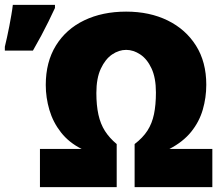

<svg xmlns="http://www.w3.org/2000/svg" viewBox="-58 -773 918 793"><path d="M463 -567Q433 -567 405 -548Q377 -529 358.5 -489.5Q340 -450 340 -389Q340 -338 348.5 -299.5Q357 -261 375.5 -232Q394 -203 424 -178V0H107V-158H279Q227 -184 194 -226Q161 -268 146 -319Q131 -370 131 -422Q131 -517 173 -585Q215 -653 290 -689Q365 -725 463 -725Q560 -725 634.5 -688.5Q709 -652 751.5 -584.5Q794 -517 794 -423Q794 -370 779.5 -320Q765 -270 731.5 -228.5Q698 -187 642 -158H819V0H498V-178Q532 -204 551 -233.5Q570 -263 578 -301.5Q586 -340 586 -391Q586 -451 568 -490Q550 -529 521.5 -548Q493 -567 463 -567ZM-38 -580Q-34 -597 -29 -619Q-24 -641 -19.5 -665Q-15 -689 -11 -712Q-7 -735 -5 -753H169V-740Q156 -712 142 -683.5Q128 -655 112.5 -626Q97 -597 78 -564H-38Z"/></svg>

Font: Noto Sans Display Black
Style: Regular
Weight: 900
Designer: Monotype Design Team
Foundry: Monotype Imaging Inc.
Version: Version 2.003